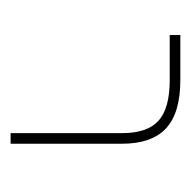

<svg xmlns="http://www.w3.org/2000/svg" viewBox="-19 -541 360 362"><g transform="rotate(90 161.0 -360.0)"><path d="M131 -500H46V-520H131Q193 -520 222 -493Q251 -466 251 -410V-200H231V-410Q231 -458 207.5 -479Q184 -500 131 -500Z"/></g></svg>

Font: M PLUS 1p Thin
Style: Regular
Weight: 250
Version: Version 1.062